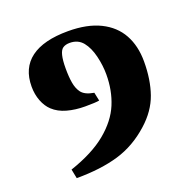

<svg xmlns="http://www.w3.org/2000/svg" viewBox="-114 -705 845 849"><g transform="rotate(-20 309.0 -280.0)"><path d="M386.2 -354.5Q386.2 -396.5 375.5 -440.9Q364.7 -485.4 342.8 -512.7Q320.3 -540.5 281.2 -540.5Q261.2 -540.5 248.5 -531.7Q226.1 -516.1 226.1 -440.9Q226.1 -399.9 231 -372.1Q235.8 -344.2 249 -325.7Q264.6 -303.2 308.6 -295.9L316.9 -256.3Q300.3 -252.9 250.5 -252.9Q204.1 -252.9 165.5 -263.7Q127 -274.4 101.6 -298.3Q81.1 -317.4 69.1 -348.4Q57.1 -379.4 57.1 -416Q57.1 -502.9 116.7 -547.4Q176.3 -591.8 292 -591.8Q381.8 -591.8 442.4 -562Q502.9 -532.2 532.7 -478.3Q562.5 -424.3 562.5 -351.1Q562.5 -265.1 539.3 -199.2Q516.1 -133.3 456.5 -80.1Q386.7 -17.1 303.2 7.6Q219.7 32.2 106.4 32.2L97.7 -11.2Q206.5 -47.9 270.3 -100.6Q334 -153.3 360.1 -216.1Q386.2 -278.8 386.2 -354.5Z"/></g></svg>

Font: Vesper Libre Heavy
Style: Regular
Weight: 900
Designer: Robert Keller & Kimya Gandhi
Foundry: Mota Italic
Version: Version 1.058